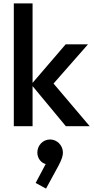

<svg xmlns="http://www.w3.org/2000/svg" viewBox="-20 -740 551 1126"><path d="M366 0H506L294 -250L496 -480H365L171 -254V-720H61V0H171V-235ZM189 333 250 366 324 230C343 194 349 172 349 155C349 112 314 78 274 78C231 78 199 113 199 155C199 189 222 216 248 222Z"/></svg>

Font: MV Cash Medium
Style: Regular
Weight: 500
Designer: Rodrigo Fuenzalida
Foundry: fragTYPE
Version: Version 1.100;Glyphs 3.1.2 (3151)